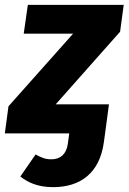

<svg xmlns="http://www.w3.org/2000/svg" viewBox="-46 -551 531 793"><path d="M465 -531H69L52 -412H256L-11 -112L-26 0H240L234 44C228 86 203 107 166 107C139 107 124 99 101 87L38 178C67 201 108 222 173 222C287 222 366 163 383 36L388 0L404 -120H184L450 -420Z"/></svg>

Font: Fira Sans
Style: Bold Italic
Weight: 700
Italic angle: -8°
Designer: bBox Type GmbH & Carrois Corporate GbR & Edenspiekermann AG
Foundry: bBox Type GmbH & Carrois Corporate GbR & Edenspiekermann AG
Version: Version 4.301;PS 004.301;hotconv 1.0.88;makeotf.lib2.5.64775